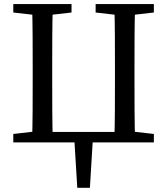

<svg xmlns="http://www.w3.org/2000/svg" viewBox="-20 -689 809 929"><path d="M135.2 0H235.6C232.6 -101 232.6 -205 232.6 -310V-359.2C232.6 -462.3 232.6 -566.3 235.6 -669.3H135.2C138.2 -568.3 138.2 -464.3 138.2 -359.3V-310C138.2 -207 138.2 -103 135.2 0ZM533.2 0H633.7C630.7 -101 630.7 -205 630.7 -310V-359.3C630.7 -462.3 630.7 -566.3 633.7 -669.3H533.2C536.2 -568.3 536.2 -464.3 536.2 -359.2V-310C536.2 -207 536.2 -103 533.2 0ZM44.3 -628.5 174.9 -613.5H195.4L326.1 -628.5V-669.3H44.3V-628.5ZM442.7 -628.5 573.3 -613.5H593.8L724.5 -628.5V-669.3H442.7V-628.5ZM44.3 0H185.4V-55.8H175.2L44.3 -40.8V0ZM724.5 0V-40.8L593.7 -55.8H583.4V0H724.5ZM338.7 -30.5 353.9 219.6H415L430.2 -30.5H338.7ZM583.4 0V-50.5H185.4V0H583.4Z"/></svg>

Font: Source Serif Variable
Style: Regular
Weight: 389
Designer: Frank Grießhammer
Foundry: Adobe Systems Incorporated
Version: Version 3.001;hotconv 1.0.111;makeotfexe 2.5.65597